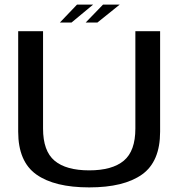

<svg xmlns="http://www.w3.org/2000/svg" viewBox="-20 -810 793 834"><path d="M367.5 4Q518 4 596.8 -52Q675.5 -108 675.5 -238V-674.5H568V-251.5Q568 -154 517.8 -112Q467.5 -70 367.5 -70Q267 -70 217 -112Q167 -154 167 -251.5V-674.5H59V-238Q59 -108 138 -52Q217 4 367.5 4ZM352 -712H403L500 -790H427.5ZM240 -712H290.5L384.5 -790H314.5Z"/></svg>

Font: Anybody SemiExpanded
Style: Regular
Weight: 400
Width: 6
Designer: Tyler Finck
Foundry: Etcetera Type Company
Version: Version 1.113;gftools[0.9.25]